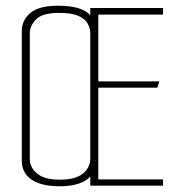

<svg xmlns="http://www.w3.org/2000/svg" viewBox="-20 -648 623 670"><path d="M188 2Q125 2 90.5 -21Q56 -44 56 -88V-539Q56 -579 87.5 -604Q119 -629 188 -628Q257 -627 287 -602.5Q317 -578 317 -538V-89Q317 -45 283.5 -21.5Q250 2 188 2ZM188 -21Q244 -21 269.5 -42.5Q295 -64 295 -94V-532Q295 -550 285.5 -566.5Q276 -583 252.5 -593Q229 -603 186 -603Q128 -603 106 -580.5Q84 -558 84 -533V-93Q84 -64 109.5 -42.5Q135 -21 188 -21ZM295 0V-620H549V-597H323V-364H536L529 -342H323V-22H549V0Z"/></svg>

Font: Smooch Sans Thin ExtraLight
Style: Regular
Weight: 250
Version: Version 1.010